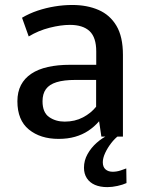

<svg xmlns="http://www.w3.org/2000/svg" viewBox="-20 -560 592 787"><path d="M220.2 9.3Q145.5 9.3 98.4 -29.1Q51.3 -67.4 51.3 -145Q51.3 -183.1 65.9 -211.2Q80.6 -239.3 108.4 -257.8Q136.2 -276.4 176.3 -285.4Q216.3 -294.4 267.1 -294.4H374.5V-349.1Q374.5 -406.7 347.2 -432.4Q319.8 -458 266.6 -458Q229.5 -458 183.3 -446.3Q137.2 -434.6 97.7 -410.6L70.3 -487.3Q100.1 -504.9 134.3 -516.4Q168.5 -527.8 204.6 -533.7Q240.7 -539.6 276.4 -539.6Q336.9 -539.6 383.8 -519.3Q430.7 -499 457.3 -454.3Q483.9 -409.7 483.9 -335V0H395.5L386.2 -63Q366.2 -40 341.8 -23.9Q317.4 -7.8 287.4 0.7Q257.3 9.3 220.2 9.3ZM245.1 -61.5Q287.1 -61.5 320.1 -78.9Q353 -96.2 374 -122.6V-232.4H289.6Q241.7 -232.4 211.9 -223.1Q182.1 -213.9 168.2 -194.6Q154.3 -175.3 154.3 -145Q154.3 -99.1 181.2 -80.3Q208 -61.5 245.1 -61.5ZM419.9 207Q390.6 207 369.1 197.8Q347.7 188.5 335.9 170.4Q324.2 152.3 324.2 127.4Q324.2 97.7 338.9 71.5Q353.5 45.4 376.2 25.4Q398.9 5.4 421.4 -4.9H467.3Q450.7 7.3 435.8 26.6Q420.9 45.9 411.1 66.9Q401.4 87.9 401.4 105Q401.4 124.5 412.6 134.3Q423.8 144 441.9 144Q458 144 474.4 138.7Q490.7 133.3 497.6 130.4L498.5 190.4Q483.4 197.3 461.7 202.1Q439.9 207 419.9 207Z"/></svg>

Font: Comme Medium
Style: Regular
Weight: 500
Version: Version 1.000;gftools[0.9.27]